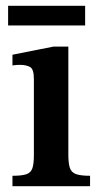

<svg xmlns="http://www.w3.org/2000/svg" viewBox="-20 -643 351 663"><path d="M291 0H23V-36Q56 -36 71.5 -41.5Q87 -47 92 -62.5Q97 -78 97 -107V-371Q97 -404 84 -411.5Q71 -419 49 -419Q38 -419 30.5 -418Q23 -417 23 -417V-454L164 -482H216V-109Q216 -80 221 -64Q226 -48 242 -42Q258 -36 291 -36ZM274 -555H8V-623H274Z"/></svg>

Font: STIX Two Text SemiBold
Style: Regular
Weight: 600
Designer: Ross Mills, John Hudson & Paul Hanslow, Tiro Typeworks Ltd; with prior portions MicroPress Inc., and Coen Hoffman.
Foundry: Tiro Typeworks Ltd
Version: Version 2.13 b171